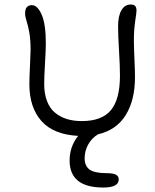

<svg xmlns="http://www.w3.org/2000/svg" viewBox="-20 -650 690 855"><path d="M439.9 185.1Q290 185.1 290 64.9Q290 2.4 328.1 -44.9Q217.8 -50.8 164.3 -111.3Q110.8 -171.9 110.8 -274.9Q110.8 -304.2 113.5 -356.9Q116.2 -409.7 116.2 -426.8Q116.2 -475.6 110.1 -507.6Q104 -539.6 97.9 -557.6Q91.8 -575.7 91.8 -590.8Q91.8 -627 122.1 -627Q147 -627 165.5 -585Q184.1 -543 184.1 -456.1Q184.1 -430.7 180.4 -368.4Q176.8 -306.2 176.8 -276.9Q176.8 -231.9 189.7 -199Q202.6 -166 226.1 -147.2Q249.5 -128.4 278.8 -119.6Q308.1 -110.8 344.2 -110.8Q433.6 -110.8 473.9 -159.4Q514.2 -208 514.2 -313Q514.2 -357.4 510 -424.8Q505.9 -492.2 505.9 -533.2Q505.9 -579.1 520.8 -604.5Q535.6 -629.9 562 -629.9Q575.2 -629.9 581.5 -623.8Q587.9 -617.7 587.9 -602.1Q587.9 -594.2 582 -555.7Q576.2 -517.1 576.2 -469.2Q576.2 -442.4 578.6 -388.4Q581.1 -334.5 581.1 -306.2Q581.1 -204.1 539.8 -137.5Q498.5 -70.8 416 -51.8Q387.2 -33.7 372.1 -5.4Q356.9 22.9 356.9 55.2Q356.9 88.9 378.9 105Q400.9 121.1 454.1 121.1Q483.9 121.1 496.3 127.9Q508.8 134.8 508.8 148.9Q508.8 185.1 439.9 185.1Z"/></svg>

Font: Shantell Sans Irregular Bouncy
Style: Regular
Weight: 300
Designer: Stephen Nixon, Anya Danilova, Shantell Martin
Foundry: Arrow Type
Version: Version 1.006;[9816181b4]